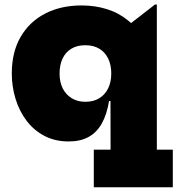

<svg xmlns="http://www.w3.org/2000/svg" viewBox="-20 -600 767 830"><path d="M658 47H727V209.5H385.5V47H458L457.5 -226.5L461 -270.5V-303L457.5 -369.5V-431L650 -580.5H658ZM333 -576.5Q391.5 -576.5 443 -560.2Q494.5 -544 535.2 -510.2Q576 -476.5 600.5 -425L461 -282.5Q461 -319 447.8 -346.5Q434.5 -374 409.5 -389.2Q384.5 -404.5 349 -404.5Q313.5 -404.5 288.5 -389.5Q263.5 -374.5 250.5 -347Q237.5 -319.5 237.5 -282Q237.5 -245 251.2 -217.8Q265 -190.5 290.2 -175.2Q315.5 -160 349 -160Q384 -160 409 -175.2Q434 -190.5 447.5 -218Q461 -245.5 461 -282.5L475 -163.5H451.5Q442 -105.5 420.2 -66.5Q398.5 -27.5 363 -8Q327.5 11.5 277 11.5Q218.5 11.5 172.8 -12.2Q127 -36 95.5 -77.2Q64 -118.5 47.5 -171.8Q31 -225 31 -282.5Q31 -374.5 69 -440.2Q107 -506 175 -541.2Q243 -576.5 333 -576.5Z"/></svg>

Font: Hepta Slab ExtraLight ExtraBold
Style: Regular
Weight: 800
Version: Version 1.102